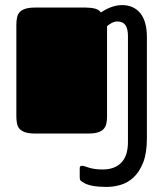

<svg xmlns="http://www.w3.org/2000/svg" viewBox="-20 -530 648 762"><path d="M296.4 137.7Q296.4 131.3 299.3 129.6Q302.2 127.9 306.2 127.9Q310.1 127.9 316.4 130.1Q322.8 132.3 332.3 135.3Q341.8 138.2 355.2 140.4Q368.7 142.6 387.2 142.6Q414.1 142.6 433.1 134.5Q452.1 126.5 464.4 112.3Q476.6 98.1 482.2 78.1Q487.8 58.1 487.8 33.7V-387.7Q487.8 -415.5 477.8 -430.2Q467.8 -444.8 445.8 -444.8Q434.6 -444.8 423.1 -438.7Q411.6 -432.6 404.8 -425.8V-68.4Q404.8 -51.3 401.9 -38.6Q398.9 -25.9 390.6 -17.3Q382.3 -8.8 367.7 -4.4Q353 0 329.6 0H120.1Q96.7 0 82 -4.4Q67.4 -8.8 59.1 -17.1Q50.8 -25.4 47.9 -38.1Q44.9 -50.8 44.9 -67.9V-432.1Q44.9 -448.7 47.9 -461.7Q50.8 -474.6 59.1 -482.9Q67.4 -491.2 82 -495.6Q96.7 -500 120.1 -500H319.8Q341.8 -500 357.7 -495.6Q373.5 -491.2 380.4 -480.5Q386.7 -484.9 395.8 -490Q404.8 -495.1 415.5 -499.5Q426.3 -503.9 438.5 -506.8Q450.7 -509.8 463.9 -509.8Q510.7 -509.8 536.9 -477.5Q563 -445.3 563 -382.8V18.6Q563 77.6 548.1 115.2Q533.2 152.8 509.8 174.3Q486.3 195.8 458 203.9Q429.7 211.9 403.3 211.9Q372.1 211.9 347.4 207.5Q322.8 203.1 305.7 191.4Q303.2 189.9 299.8 186.5Q296.4 183.1 296.4 173.8Z"/></svg>

Font: Fascinate Cyrillic
Style: Regular
Weight: 900
Designer: Denis Ignatov
Foundry: Astigmatic (AOETI)
Version: Version 1.00 November 30, 2018, initial release